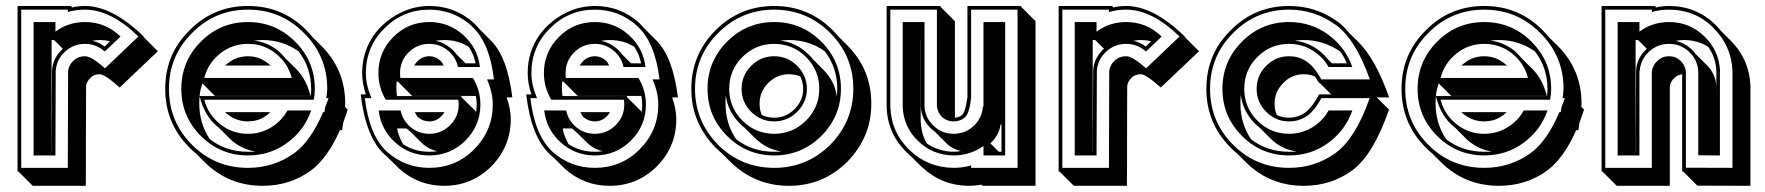

<svg xmlns="http://www.w3.org/2000/svg" viewBox="-20 -554 5848 636"><path d="M344.7 -417.5Q327.6 -421.4 310.5 -421.4Q304.2 -421.4 298.1 -420.7Q292 -419.9 285.2 -418.9Q306.6 -414.6 326.7 -399.9ZM150.9 -51.3H151.4Q151.4 -85 151.4 -117.9Q151.4 -150.9 151.9 -184.1Q151.9 -196.8 151.9 -214.6Q151.9 -232.4 152.1 -251.2Q152.3 -270 152.3 -287.8Q152.3 -305.7 152.3 -318.8Q153.3 -340.8 162.1 -358.6Q170.9 -376.5 186.5 -391.1L188 -392.6L159.2 -421.4H150.9ZM455.1 -432.1 502.9 -384.3 376.5 -264.2Q327.1 -308.1 310.5 -308.1Q291.5 -308.1 279.3 -296.4H279.8Q272.9 -289.6 269.3 -282.7Q265.6 -275.9 265.1 -269Q265.1 -233.9 264.9 -193.1Q264.6 -152.3 264.6 -109.4Q264.6 -87.9 264.6 -64.9Q264.6 -42 264.6 -19.8Q264.6 2.4 264.4 23.2Q264.2 43.9 264.2 61.5H88.4L41 14.2H38.1V-534.2H216.8V-531.2L218.3 -529.3Q239.3 -534.2 261.7 -534.2Q306.2 -534.2 354.2 -509.5Q402.3 -484.9 456.1 -433.1ZM327.1 -383.3Q298.8 -408.7 261.7 -408.7Q223.1 -408.7 195.1 -382.6Q167 -356.4 164.6 -318.8L163.6 -39.1H91.3V-481H163.6V-449.2Q206.5 -481 261.7 -481Q329.6 -481 378.4 -433.6Q378.9 -433.1 379.4 -433.1ZM438.5 -433.1Q391.6 -478.5 347.9 -500.2Q304.2 -522 261.7 -522Q231 -522 204.6 -514.2V-522H50.3V2H204.6Q204.6 -32.7 204.8 -74.2Q205.1 -115.7 205.1 -158.4Q205.1 -201.2 205.3 -242.4Q205.6 -283.7 205.6 -318.8V-317.9Q207 -336.9 223.1 -353Q239.3 -367.7 261.7 -367.7Q283.2 -367.7 327.6 -327.6Z M801.3 -51.3Q807.6 -51.3 813.7 -51.3Q819.8 -51.3 826.2 -52.2Q785.6 -58.1 751 -85.9Q748 -88.4 745.4 -90.8Q742.7 -93.3 740.2 -95.7L705.6 -130.4Q702.6 -132.3 701.2 -133.8Q658.7 -167.5 641.1 -234.9Q640.6 -229 640.4 -223.1Q640.1 -217.3 640.1 -210.9Q640.1 -144.5 675.3 -92.8Q729 -51.3 801.3 -51.3ZM850.1 -421.4Q842.8 -421.4 835.7 -420.9Q828.6 -420.4 821.8 -419.4Q865.2 -414.6 901.4 -385.7Q914.1 -375 925.8 -360.4L961.4 -325.2Q994.1 -292.5 1008.8 -236.3H691.9L650.4 -277.8Q647 -267.6 644.5 -257.3Q642.1 -247.1 641.1 -235.8H1009.3Q1010.3 -242.7 1010.5 -248.5Q1010.7 -254.4 1010.7 -259.8Q1010.7 -329.6 969.2 -383.8Q916 -421.4 850.1 -421.4ZM629.4 -45.4Q618.7 -53.7 607.4 -65.4Q527.3 -145.5 527.3 -259.8Q527.3 -374.5 607.4 -453.1Q687 -534.2 801.3 -534.2Q916 -534.2 995.1 -453.6Q1000.5 -447.8 1005.9 -442.1Q1011.2 -436.5 1016.1 -430.2L1044.4 -402.3Q1123.5 -323.7 1123.5 -210.9Q1123.5 -207.5 1123.3 -204.8Q1123 -202.1 1123 -199.7L1131.8 -190.9Q1128.9 -181.2 1126 -173.3Q1123 -165.5 1120.6 -158.7H1121.1Q1120.1 -156.2 1118.9 -153.1Q1117.7 -149.9 1116.7 -147.5Q1116.2 -142.6 1115 -134.8Q1113.8 -127 1113.3 -123H1106Q1065.9 -31.7 1010.7 10.3Q940.9 61.5 850.1 61.5Q736.3 61.5 657.2 -17.6ZM725.6 -336.9Q728 -339.4 730 -340.8Q731.9 -342.3 734.4 -344.2Q763.7 -367.7 801.3 -367.7Q838.4 -367.7 867.7 -344.2Q872.6 -340.3 876.5 -336.9ZM856 -167Q832 -151.9 801.3 -151.9Q764.2 -151.9 734.4 -174.8H734.9Q729.5 -178.2 725.6 -182.6H875.5Q865.2 -172.4 856 -167ZM946.3 -295.9Q934.1 -344.2 893.8 -376.5Q853.5 -408.7 801.3 -408.7Q749 -408.7 709 -376.5Q668.9 -344.2 656.7 -295.9ZM801.3 -39.1Q710 -39.1 645.3 -103.8Q580.6 -168.5 580.6 -259.8Q580.6 -351.1 645.3 -416Q710 -481 801.3 -481Q892.6 -481 957.8 -416Q1022.9 -351.1 1022.9 -259.8Q1022.9 -242.7 1019.5 -223.6H656.7Q668.9 -175.3 709 -143.1Q749 -110.8 801.3 -110.8Q843.3 -110.8 878.2 -132.1Q913.1 -153.3 932.1 -188H1010.7Q988.3 -122.6 931.4 -80.8Q874.5 -39.1 801.3 -39.1ZM801.3 2Q887.7 2 955.6 -47.4Q1010.3 -87.9 1050.3 -182.6H1054.7L1057.1 -198.7Q1059.6 -206.1 1062.7 -213.4Q1065.9 -220.7 1068.4 -229H1061Q1062 -238.8 1063 -246.6Q1064 -254.4 1064 -259.8Q1064 -368.7 986.8 -444.8Q910.6 -522 801.3 -522Q692.4 -522 616.2 -444.8Q539.6 -368.7 539.6 -259.8Q539.6 -150.9 616.2 -74.2Q692.4 2 801.3 2Z M1514.2 -423.3Q1512.2 -425.3 1510.7 -427Q1509.3 -428.7 1507.3 -430.2ZM1555.7 -185.5Q1555.7 -183.6 1556.6 -179.7Q1557.6 -186.5 1558.3 -193.6Q1559.1 -200.7 1559.1 -208Q1559.1 -222.2 1556.2 -236.3H1345.2L1297.9 -283.7H1294.9Q1294.9 -284.7 1294.7 -285.4Q1294.4 -286.1 1294.4 -287.1Q1293 -275.4 1293 -263.2Q1293 -255.9 1293.5 -249.3Q1293.9 -242.7 1294.9 -235.8H1508.3Q1508.3 -234.9 1508.5 -233.9Q1508.8 -232.9 1508.8 -231.9ZM1451.2 -421.4Q1443.8 -421.4 1436.8 -420.7Q1429.7 -419.9 1422.9 -418.9Q1436 -416.5 1448.2 -410.4Q1460.4 -404.3 1471.2 -396Q1482.9 -386.7 1492.2 -374L1522 -344.2H1555.2Q1549.3 -374.5 1532.7 -398.9Q1497.1 -421.4 1451.2 -421.4ZM1295.4 -128.4Q1297.9 -114.3 1303 -101.6Q1308.1 -88.9 1314.9 -76.7Q1352.5 -51.3 1402.3 -51.3Q1409.2 -51.3 1415.5 -51.8Q1421.9 -52.2 1428.2 -53.2Q1403.8 -58.1 1382.3 -75.7Q1379.9 -78.1 1377.7 -80.1Q1375.5 -82 1373 -84.5L1338.9 -118.2Q1337.4 -119.6 1335.7 -120.8Q1334 -122.1 1332.5 -123.5Q1331.1 -124.5 1329.6 -125.7Q1328.1 -127 1326.7 -128.4ZM1308.6 -512.7Q1309.6 -513.2 1309.6 -513.2Q1354 -534.2 1402.3 -534.2Q1445.3 -534.2 1482.2 -519.8Q1519 -505.4 1549.8 -477.5Q1558.6 -468.8 1567.4 -458.5L1605.5 -420.4Q1633.8 -392.1 1651.4 -345Q1668.9 -297.9 1677.2 -231.4H1658.2Q1671.9 -192.9 1671.9 -159.2Q1671.9 -67.9 1606.9 -2.4Q1542 61.5 1451.2 61.5Q1366.2 61.5 1303.2 5.4L1265.1 -32.2L1253.4 -42.5Q1191.4 -100.1 1174.8 -241.2H1191.9Q1179.7 -277.3 1179.7 -312Q1179.7 -357.9 1196.3 -397.5Q1212.9 -437 1244.6 -468.3Q1273.9 -496.1 1308.6 -512.7ZM1362.8 -351.1Q1379.4 -367.7 1402.3 -367.7Q1421.4 -367.7 1437 -354.5Q1440.9 -352.1 1443.8 -347.4Q1446.8 -342.8 1449.7 -336.9H1352.1Q1355.5 -343.8 1362.8 -351.1ZM1441.4 -168.5Q1424.8 -151.9 1402.3 -151.9Q1381.8 -151.9 1366.2 -164.6V-164.1Q1360.4 -168.9 1354 -182.6H1452.1Q1450.2 -178.7 1447.5 -175.3Q1444.8 -171.9 1441.4 -168.5ZM1546.4 -295.9Q1571.3 -255.4 1571.3 -208Q1571.3 -137.7 1521.7 -88.4Q1472.2 -39.1 1402.3 -39.1Q1336.9 -39.1 1289.3 -82Q1241.7 -125 1234.4 -188H1307.1Q1314 -154.8 1340.3 -132.8Q1366.7 -110.8 1402.3 -110.8Q1441.9 -110.8 1470.7 -139.2Q1499.5 -167.5 1499.5 -208Q1499.5 -216.3 1498 -223.6H1257.8Q1233.4 -264.6 1233.4 -312Q1233.4 -381.8 1282.7 -431.4Q1332 -481 1402.3 -481Q1466.8 -481 1514.6 -438Q1562.5 -395 1569.8 -332H1497.1Q1490.2 -364.7 1463.6 -386.7Q1437 -408.7 1402.3 -408.7Q1361.8 -408.7 1333.5 -380.4Q1305.2 -352.1 1305.2 -312Q1305.2 -303.7 1306.2 -295.9ZM1616.2 -291Q1601.6 -415.5 1541.5 -468.3H1542Q1482.4 -522 1402.3 -522Q1314.9 -522 1253.4 -460V-460.4Q1191.9 -398.9 1191.9 -312Q1191.9 -272.9 1210.4 -229H1188.5Q1203.1 -105.5 1261.7 -51.3Q1321.8 2 1402.3 2Q1488.8 2 1550.8 -59.1H1550.3Q1612.3 -121.1 1612.3 -208Q1612.3 -247.1 1593.3 -291Z M2062.5 -423.3Q2060.5 -425.3 2059.1 -427Q2057.6 -428.7 2055.7 -430.2ZM2104 -185.5Q2104 -183.6 2105 -179.7Q2106 -186.5 2106.7 -193.6Q2107.4 -200.7 2107.4 -208Q2107.4 -222.2 2104.5 -236.3H1893.6L1846.2 -283.7H1843.3Q1843.3 -284.7 1843 -285.4Q1842.8 -286.1 1842.8 -287.1Q1841.3 -275.4 1841.3 -263.2Q1841.3 -255.9 1841.8 -249.3Q1842.3 -242.7 1843.3 -235.8H2056.6Q2056.6 -234.9 2056.9 -233.9Q2057.1 -232.9 2057.1 -231.9ZM1999.5 -421.4Q1992.2 -421.4 1985.1 -420.7Q1978 -419.9 1971.2 -418.9Q1984.4 -416.5 1996.6 -410.4Q2008.8 -404.3 2019.5 -396Q2031.2 -386.7 2040.5 -374L2070.3 -344.2H2103.5Q2097.7 -374.5 2081.1 -398.9Q2045.4 -421.4 1999.5 -421.4ZM1843.8 -128.4Q1846.2 -114.3 1851.3 -101.6Q1856.4 -88.9 1863.3 -76.7Q1900.9 -51.3 1950.7 -51.3Q1957.5 -51.3 1963.9 -51.8Q1970.2 -52.2 1976.6 -53.2Q1952.1 -58.1 1930.7 -75.7Q1928.2 -78.1 1926 -80.1Q1923.8 -82 1921.4 -84.5L1887.2 -118.2Q1885.7 -119.6 1884 -120.8Q1882.3 -122.1 1880.9 -123.5Q1879.4 -124.5 1877.9 -125.7Q1876.5 -127 1875 -128.4ZM1856.9 -512.7Q1857.9 -513.2 1857.9 -513.2Q1902.3 -534.2 1950.7 -534.2Q1993.7 -534.2 2030.5 -519.8Q2067.4 -505.4 2098.1 -477.5Q2106.9 -468.8 2115.7 -458.5L2153.8 -420.4Q2182.1 -392.1 2199.7 -345Q2217.3 -297.9 2225.6 -231.4H2206.5Q2220.2 -192.9 2220.2 -159.2Q2220.2 -67.9 2155.3 -2.4Q2090.3 61.5 1999.5 61.5Q1914.6 61.5 1851.6 5.4L1813.5 -32.2L1801.8 -42.5Q1739.7 -100.1 1723.1 -241.2H1740.2Q1728 -277.3 1728 -312Q1728 -357.9 1744.6 -397.5Q1761.2 -437 1793 -468.3Q1822.3 -496.1 1856.9 -512.7ZM1911.1 -351.1Q1927.7 -367.7 1950.7 -367.7Q1969.7 -367.7 1985.4 -354.5Q1989.3 -352.1 1992.2 -347.4Q1995.1 -342.8 1998 -336.9H1900.4Q1903.8 -343.8 1911.1 -351.1ZM1989.7 -168.5Q1973.1 -151.9 1950.7 -151.9Q1930.2 -151.9 1914.6 -164.6V-164.1Q1908.7 -168.9 1902.3 -182.6H2000.5Q1998.5 -178.7 1995.8 -175.3Q1993.2 -171.9 1989.7 -168.5ZM2094.7 -295.9Q2119.6 -255.4 2119.6 -208Q2119.6 -137.7 2070.1 -88.4Q2020.5 -39.1 1950.7 -39.1Q1885.3 -39.1 1837.6 -82Q1790 -125 1782.7 -188H1855.5Q1862.3 -154.8 1888.7 -132.8Q1915 -110.8 1950.7 -110.8Q1990.2 -110.8 2019 -139.2Q2047.9 -167.5 2047.9 -208Q2047.9 -216.3 2046.4 -223.6H1806.2Q1781.7 -264.6 1781.7 -312Q1781.7 -381.8 1831.1 -431.4Q1880.4 -481 1950.7 -481Q2015.1 -481 2063 -438Q2110.8 -395 2118.2 -332H2045.4Q2038.6 -364.7 2012 -386.7Q1985.4 -408.7 1950.7 -408.7Q1910.2 -408.7 1881.8 -380.4Q1853.5 -352.1 1853.5 -312Q1853.5 -303.7 1854.5 -295.9ZM2164.6 -291Q2149.9 -415.5 2089.8 -468.3H2090.3Q2030.8 -522 1950.7 -522Q1863.3 -522 1801.8 -460V-460.4Q1740.2 -398.9 1740.2 -312Q1740.2 -272.9 1758.8 -229H1736.8Q1751.5 -105.5 1810.1 -51.3Q1870.1 2 1950.7 2Q2037.1 2 2099.1 -59.1H2098.6Q2160.6 -121.1 2160.6 -208Q2160.6 -247.1 2141.6 -291Z M2544.4 -51.3Q2550.8 -51.3 2556.6 -51.5Q2562.5 -51.8 2568.4 -52.2Q2518.1 -59.6 2480 -97.7L2445.8 -131.3Q2437.5 -137.7 2430.2 -145.5Q2390.6 -185.5 2384.3 -237.8Q2383.3 -231 2383.3 -224.4Q2383.3 -217.8 2383.3 -210.9Q2383.3 -144.5 2418.5 -92.8Q2472.2 -51.3 2544.4 -51.3ZM2707.5 -322.8Q2745.6 -284.7 2752 -233.9Q2753.4 -246.1 2753.4 -259.8Q2753.4 -330.6 2711.9 -384.3Q2660.2 -421.4 2593.3 -421.4Q2585.9 -421.4 2578.9 -420.9Q2571.8 -420.4 2564.9 -419.4Q2617.2 -413.6 2658.2 -374Q2662.6 -369.6 2666.5 -365.2Q2670.4 -360.8 2674.3 -356ZM2544.4 -164.1Q2583.5 -164.1 2611.8 -192.4Q2640.6 -221.2 2640.6 -259.8Q2640.6 -271 2638.2 -280.8Q2635.7 -290.5 2631.3 -300.3Q2614.3 -308.1 2593.3 -308.1Q2553.7 -308.1 2524.9 -279.3Q2496.1 -250.5 2496.1 -210.9Q2496.1 -189.9 2503.4 -173.3Q2521.5 -164.1 2544.4 -164.1ZM2370.6 -46.4Q2360.4 -55.2 2350.1 -65.4Q2310.5 -106 2290.3 -154.1Q2270 -202.1 2270 -259.8Q2270 -373.5 2350.1 -453.6Q2430.7 -534.2 2544.4 -534.2Q2658.2 -534.2 2738.8 -453.6Q2744.1 -448.2 2749 -442.6Q2753.9 -437 2758.8 -431.6L2786.6 -403.8Q2866.2 -324.2 2866.2 -210.9Q2866.2 -153.8 2845.9 -106Q2825.7 -58.1 2786.1 -17.6Q2706.1 61.5 2593.3 61.5Q2480.5 61.5 2399.9 -17.6ZM2544.4 -39.1Q2453.1 -39.1 2388.4 -103.8Q2323.7 -168.5 2323.7 -259.8Q2323.7 -351.1 2388.4 -416Q2453.1 -481 2544.4 -481Q2635.7 -481 2700.7 -416Q2765.6 -351.1 2765.6 -259.8Q2765.6 -168.5 2700.7 -103.8Q2635.7 -39.1 2544.4 -39.1ZM2544.4 -110.8Q2606 -110.8 2649.9 -154.5Q2693.8 -198.2 2693.8 -259.8Q2693.8 -321.8 2649.9 -365.2Q2606 -408.7 2544.4 -408.7Q2482.9 -408.7 2439.2 -365.2Q2395.5 -321.8 2395.5 -259.8Q2395.5 -198.2 2439.2 -154.5Q2482.9 -110.8 2544.4 -110.8ZM2544.4 -151.9Q2500 -151.9 2468.3 -183.6Q2436.5 -215.3 2436.5 -259.8Q2436.5 -304.2 2468.3 -335.9Q2500 -367.7 2544.4 -367.7Q2588.9 -367.7 2620.6 -335.9Q2652.8 -303.7 2652.8 -259.8Q2652.8 -215.8 2620.6 -183.6Q2588.9 -151.9 2544.4 -151.9ZM2544.4 2Q2652.8 2 2730 -74.2Q2806.6 -151.9 2806.6 -259.8Q2806.6 -368.2 2730 -444.8Q2652.8 -522 2544.4 -522Q2436 -522 2358.9 -444.8Q2282.2 -368.2 2282.2 -259.8Q2282.2 -151.9 2358.9 -74.2Q2435.5 2 2544.4 2Z M3260.7 -79.1 3288.6 -51.3H3297.4V-141.6H3294.4Q3289.6 -106.4 3261.7 -80.1ZM3029.8 -152.8Q3030.8 -131.8 3035.6 -113.3Q3040.5 -94.7 3050.8 -78.1Q3089.4 -52.2 3139.2 -51.3Q3145 -51.3 3150.9 -52Q3156.7 -52.7 3163.1 -53.7Q3148.9 -57.1 3136.7 -63.5Q3124.5 -69.8 3114.3 -80.1L3075.7 -118.7Q3072.8 -121.1 3069.8 -123.3Q3066.9 -125.5 3064.5 -127.9Q3032.2 -157.7 3030.3 -200.7V-421.4H3029.8ZM3362.8 -534.2V-531.2L3410.2 -483.9V61.5H3234.9L3231 57.6Q3219.7 59.6 3209.2 60.5Q3198.7 61.5 3188 61.5Q3099.1 60.5 3034.7 0Q3033.7 -1 3032.5 -2Q3031.2 -2.9 3030.3 -3.9L2996.6 -37.1Q2993.7 -39.6 2990.7 -42.2Q2987.8 -44.9 2984.9 -47.9Q2919.9 -109.9 2917 -199.7V-534.2H3095.7V-531.2L3143.1 -483.9V-164.1Q3158.7 -165 3168.5 -174.8Q3173.3 -179.7 3177.7 -195.8Q3182.1 -211.9 3184.6 -232.4V-534.2ZM3309.6 -481V-39.1H3237.8V-70.3Q3193.4 -39.1 3139.2 -39.1Q3070.8 -39.6 3021.7 -86.4Q2972.7 -133.3 2970.2 -201.2V-481H3042.5V-201.2Q3044.9 -163.1 3072.8 -137Q3100.6 -110.8 3139.2 -110.8Q3177.7 -110.8 3205.6 -137Q3233.4 -163.1 3235.8 -201.2H3237.8V-481ZM3196.8 -522V-231.4Q3191.9 -180.7 3177.2 -166Q3161.6 -151.9 3139.2 -151.9Q3116.7 -151.9 3101.1 -166Q3085.9 -181.2 3083.5 -201.7V-522H2929.2V-200.2Q2932.1 -115.2 2993.2 -56.6Q3023.9 -27.3 3060.1 -12.9Q3096.2 1.5 3139.2 2Q3153.8 2 3168.2 0Q3182.6 -2 3196.8 -5.9V2H3350.6V-522Z M3793.5 -417.5Q3776.4 -421.4 3759.3 -421.4Q3752.9 -421.4 3746.8 -420.7Q3740.7 -419.9 3733.9 -418.9Q3755.4 -414.6 3775.4 -399.9ZM3599.6 -51.3H3600.1Q3600.1 -85 3600.1 -117.9Q3600.1 -150.9 3600.6 -184.1Q3600.6 -196.8 3600.6 -214.6Q3600.6 -232.4 3600.8 -251.2Q3601.1 -270 3601.1 -287.8Q3601.1 -305.7 3601.1 -318.8Q3602.1 -340.8 3610.8 -358.6Q3619.6 -376.5 3635.3 -391.1L3636.7 -392.6L3607.9 -421.4H3599.6ZM3903.8 -432.1 3951.7 -384.3 3825.2 -264.2Q3775.9 -308.1 3759.3 -308.1Q3740.2 -308.1 3728 -296.4H3728.5Q3721.7 -289.6 3718 -282.7Q3714.4 -275.9 3713.9 -269Q3713.9 -233.9 3713.6 -193.1Q3713.4 -152.3 3713.4 -109.4Q3713.4 -87.9 3713.4 -64.9Q3713.4 -42 3713.4 -19.8Q3713.4 2.4 3713.1 23.2Q3712.9 43.9 3712.9 61.5H3537.1L3489.7 14.2H3486.8V-534.2H3665.5V-531.2L3667 -529.3Q3688 -534.2 3710.4 -534.2Q3754.9 -534.2 3803 -509.5Q3851.1 -484.9 3904.8 -433.1ZM3775.9 -383.3Q3747.6 -408.7 3710.4 -408.7Q3671.9 -408.7 3643.8 -382.6Q3615.7 -356.4 3613.3 -318.8L3612.3 -39.1H3540V-481H3612.3V-449.2Q3655.3 -481 3710.4 -481Q3778.3 -481 3827.1 -433.6Q3827.6 -433.1 3828.1 -433.1ZM3887.2 -433.1Q3840.3 -478.5 3796.6 -500.2Q3752.9 -522 3710.4 -522Q3679.7 -522 3653.3 -514.2V-522H3499V2H3653.3Q3653.3 -32.7 3653.6 -74.2Q3653.8 -115.7 3653.8 -158.4Q3653.8 -201.2 3654.1 -242.4Q3654.3 -283.7 3654.3 -318.8V-317.9Q3655.8 -336.9 3671.9 -353Q3688 -367.7 3710.4 -367.7Q3731.9 -367.7 3776.4 -327.6Z M4298.8 -421.4Q4291 -421.4 4283.7 -420.9Q4276.4 -420.4 4269 -419.4Q4302.7 -415.5 4331.1 -398.9Q4359.4 -382.3 4378.9 -357.4L4392.1 -344.2H4441.4Q4436.5 -355 4431.4 -364.7Q4426.3 -374.5 4419.4 -383.3Q4392.6 -401.9 4362.5 -411.6Q4332.5 -421.4 4298.8 -421.4ZM4250 -51.3Q4256.3 -51.3 4262.5 -51.3Q4268.6 -51.3 4274.9 -52.2Q4223.1 -59.6 4186 -97.7L4152.8 -130.9Q4145 -136.7 4136.2 -145.5Q4096.2 -186.5 4090.3 -239.7Q4089.4 -232.9 4089.1 -225.6Q4088.9 -218.3 4088.9 -210.9Q4088.9 -144.5 4124 -92.8Q4177.7 -51.3 4250 -51.3ZM4202.1 -210.9Q4202.1 -200.7 4203.9 -191.2Q4205.6 -181.6 4209.5 -172.9Q4227.5 -164.1 4250 -164.1Q4276.4 -164.1 4297.9 -177.7Q4322.8 -191.9 4349.6 -241.2H4389.6L4352.1 -278.8H4349.6Q4345.7 -284.7 4342.5 -290Q4339.4 -295.4 4335.9 -300.3Q4319.8 -308.1 4298.8 -308.1Q4259.3 -308.1 4231 -279.3Q4202.1 -250.5 4202.1 -210.9ZM4078.1 -45.4Q4067.4 -53.7 4056.2 -65.4Q3976.1 -145.5 3976.1 -259.8Q3976.1 -374.5 4056.2 -453.1Q4135.7 -534.2 4250 -534.2Q4295.4 -534.2 4335.7 -521Q4376 -507.8 4411.6 -481.9Q4421.4 -474.6 4430.4 -465.8Q4439.5 -457 4448.2 -445.8L4480.5 -414.1Q4536.6 -357.9 4581.5 -231.4H4540.5L4581.1 -190.9Q4529.3 -41.5 4459.5 10.3Q4389.6 61.5 4298.8 61.5Q4185.1 61.5 4106 -17.6ZM4250 -39.1Q4158.7 -39.1 4094 -103.8Q4029.3 -168.5 4029.3 -259.8Q4029.3 -351.1 4094 -416Q4158.7 -481 4250 -481Q4323.2 -481 4380.1 -439Q4437 -397 4459.5 -332H4380.9Q4361.8 -366.2 4326.9 -387.5Q4292 -408.7 4250 -408.7Q4188.5 -408.7 4145 -365.2Q4101.6 -321.8 4101.6 -259.8Q4101.6 -198.2 4145 -154.5Q4188.5 -110.8 4250 -110.8Q4292 -110.8 4326.9 -132.1Q4361.8 -153.3 4380.9 -188H4459.5Q4437 -122.6 4380.1 -80.8Q4323.2 -39.1 4250 -39.1ZM4250 2Q4336.4 2 4404.3 -47.4Q4470.7 -96.2 4517.1 -229H4356.9Q4332 -182.6 4304.7 -167Q4280.8 -151.9 4250 -151.9Q4205.6 -151.9 4174.3 -183.6Q4142.6 -215.3 4142.6 -259.8Q4142.6 -304.2 4174.3 -335.9Q4205.6 -367.7 4250 -367.7Q4280.8 -367.7 4304.7 -352.5Q4331.1 -336.9 4356.9 -291H4517.6Q4471.2 -422.9 4404.3 -472.2V-471.7Q4335.4 -522 4250 -522Q4141.1 -522 4064.9 -444.8Q3988.3 -368.7 3988.3 -259.8Q3988.3 -150.9 4064.9 -74.2Q4141.1 2 4250 2Z M4896.5 -51.3Q4902.8 -51.3 4908.9 -51.3Q4915 -51.3 4921.4 -52.2Q4880.9 -58.1 4846.2 -85.9Q4843.3 -88.4 4840.6 -90.8Q4837.9 -93.3 4835.4 -95.7L4800.8 -130.4Q4797.9 -132.3 4796.4 -133.8Q4753.9 -167.5 4736.3 -234.9Q4735.8 -229 4735.6 -223.1Q4735.4 -217.3 4735.4 -210.9Q4735.4 -144.5 4770.5 -92.8Q4824.2 -51.3 4896.5 -51.3ZM4945.3 -421.4Q4938 -421.4 4930.9 -420.9Q4923.8 -420.4 4917 -419.4Q4960.4 -414.6 4996.6 -385.7Q5009.3 -375 5021 -360.4L5056.6 -325.2Q5089.4 -292.5 5104 -236.3H4787.1L4745.6 -277.8Q4742.2 -267.6 4739.7 -257.3Q4737.3 -247.1 4736.3 -235.8H5104.5Q5105.5 -242.7 5105.7 -248.5Q5106 -254.4 5106 -259.8Q5106 -329.6 5064.5 -383.8Q5011.2 -421.4 4945.3 -421.4ZM4724.6 -45.4Q4713.9 -53.7 4702.6 -65.4Q4622.6 -145.5 4622.6 -259.8Q4622.6 -374.5 4702.6 -453.1Q4782.2 -534.2 4896.5 -534.2Q5011.2 -534.2 5090.3 -453.6Q5095.7 -447.8 5101.1 -442.1Q5106.4 -436.5 5111.3 -430.2L5139.6 -402.3Q5218.8 -323.7 5218.8 -210.9Q5218.8 -207.5 5218.5 -204.8Q5218.3 -202.1 5218.3 -199.7L5227.1 -190.9Q5224.1 -181.2 5221.2 -173.3Q5218.3 -165.5 5215.8 -158.7H5216.3Q5215.3 -156.2 5214.1 -153.1Q5212.9 -149.9 5211.9 -147.5Q5211.4 -142.6 5210.2 -134.8Q5209 -127 5208.5 -123H5201.2Q5161.1 -31.7 5106 10.3Q5036.1 61.5 4945.3 61.5Q4831.5 61.5 4752.4 -17.6ZM4820.8 -336.9Q4823.2 -339.4 4825.2 -340.8Q4827.1 -342.3 4829.6 -344.2Q4858.9 -367.7 4896.5 -367.7Q4933.6 -367.7 4962.9 -344.2Q4967.8 -340.3 4971.7 -336.9ZM4951.2 -167Q4927.2 -151.9 4896.5 -151.9Q4859.4 -151.9 4829.6 -174.8H4830.1Q4824.7 -178.2 4820.8 -182.6H4970.7Q4960.4 -172.4 4951.2 -167ZM5041.5 -295.9Q5029.3 -344.2 4989 -376.5Q4948.7 -408.7 4896.5 -408.7Q4844.2 -408.7 4804.2 -376.5Q4764.2 -344.2 4752 -295.9ZM4896.5 -39.1Q4805.2 -39.1 4740.5 -103.8Q4675.8 -168.5 4675.8 -259.8Q4675.8 -351.1 4740.5 -416Q4805.2 -481 4896.5 -481Q4987.8 -481 5053 -416Q5118.2 -351.1 5118.2 -259.8Q5118.2 -242.7 5114.7 -223.6H4752Q4764.2 -175.3 4804.2 -143.1Q4844.2 -110.8 4896.5 -110.8Q4938.5 -110.8 4973.4 -132.1Q5008.3 -153.3 5027.3 -188H5106Q5083.5 -122.6 5026.6 -80.8Q4969.7 -39.1 4896.5 -39.1ZM4896.5 2Q4982.9 2 5050.8 -47.4Q5105.5 -87.9 5145.5 -182.6H5149.9L5152.3 -198.7Q5154.8 -206.1 5158 -213.4Q5161.1 -220.7 5163.6 -229H5156.2Q5157.2 -238.8 5158.2 -246.6Q5159.2 -254.4 5159.2 -259.8Q5159.2 -368.7 5082 -444.8Q5005.9 -522 4896.5 -522Q4787.6 -522 4711.4 -444.8Q4634.8 -368.7 4634.8 -259.8Q4634.8 -150.9 4711.4 -74.2Q4787.6 2 4896.5 2Z M5397.9 -51.3H5398.4Q5398.4 -85 5398.4 -117.9Q5398.4 -150.9 5398.9 -184.1Q5398.9 -196.8 5398.9 -214.6Q5398.9 -232.4 5399.2 -251.2Q5399.4 -270 5399.4 -287.8Q5399.4 -305.7 5399.4 -318.8Q5400.4 -340.8 5409.2 -358.6Q5418 -376.5 5433.6 -391.1L5435.1 -392.6L5406.2 -421.4H5397.9ZM5665 -227.5Q5665 -250.5 5665.3 -272.9Q5665.5 -295.4 5665.5 -318.4Q5663.6 -363.3 5638.2 -399.4Q5602.1 -421.4 5557.6 -421.4Q5544.4 -421.4 5531.2 -418.5Q5560.1 -412.1 5583 -391.1Q5586.9 -387.2 5590.3 -383.1Q5593.8 -378.9 5597.2 -374.5L5630.9 -341.3L5633.8 -338.4Q5647.9 -324.7 5656 -307.1Q5664.1 -289.6 5665 -270ZM5712.9 -419.4Q5774.4 -357.9 5778.3 -271V61.5L5602.5 61L5555.2 13.7H5552.2V-308.1Q5537.1 -306.2 5526.9 -296.4Q5514.2 -285.2 5511.2 -268.1V61.5H5335.4L5288.1 14.2H5285.2V-534.2H5463.9V-531.2L5465.3 -529.3Q5486.3 -534.2 5508.8 -534.2Q5553.2 -534.2 5592 -518.6Q5630.9 -502.9 5662.1 -472.2Q5667.5 -466.8 5672.1 -461.4Q5676.8 -456.1 5681.6 -450.7ZM5338.4 -39.1V-481H5410.6V-449.2Q5453.6 -481 5508.8 -481Q5576.7 -481 5625.7 -433.6Q5674.8 -386.2 5677.7 -318.8H5677.2V-39.1L5605.5 -39.6V-318.8Q5603 -356.4 5575 -382.6Q5546.9 -408.7 5508.8 -408.7Q5470.2 -408.7 5442.1 -382.6Q5414.1 -356.4 5411.6 -318.8H5410.6V-39.1ZM5451.7 2V-317.4Q5454.6 -338.4 5470.7 -353Q5486.8 -367.7 5508.8 -367.7Q5530.8 -367.7 5546.4 -353Q5554.2 -345.7 5558.6 -336.7Q5563 -327.6 5564.5 -317.9V1.5L5718.8 2V-319.8Q5714.8 -404.3 5653.8 -463.4H5654.3Q5594.2 -522 5508.8 -522Q5478 -522 5451.7 -514.2V-522H5297.4V2Z"/></svg>

Font: Gondrin
Style: Regular
Weight: 400
Designer: Peter Wiegel, original typeface by Carl Albert Fahrenwaldt 1901
Foundry: Peter Wiegel
Version: Version 1.000 2010 initial release